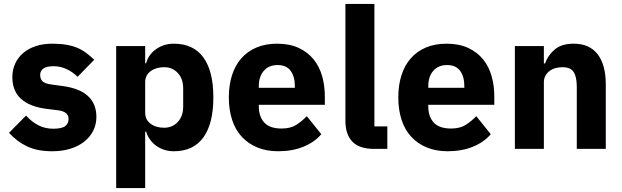

<svg xmlns="http://www.w3.org/2000/svg" viewBox="-20 -760 3175 980"><path d="M247 12Q171 12 119 -12.5Q67 -37 26 -82L113 -170Q141 -139 175 -121Q209 -103 252 -103Q296 -103 313 -116.5Q330 -130 330 -153Q330 -190 277 -197L220 -204Q43 -226 43 -366Q43 -404 57.5 -435.5Q72 -467 98.5 -489.5Q125 -512 162.5 -524.5Q200 -537 247 -537Q288 -537 319.5 -531.5Q351 -526 375.5 -515.5Q400 -505 420.5 -489.5Q441 -474 461 -455L376 -368Q351 -393 319.5 -407.5Q288 -422 255 -422Q217 -422 201 -410Q185 -398 185 -378Q185 -357 196.5 -345.5Q208 -334 240 -329L299 -321Q472 -298 472 -163Q472 -125 456 -93Q440 -61 410.5 -37.5Q381 -14 339.5 -1Q298 12 247 12Z M573 -525H721V-437H726Q737 -481 776.5 -509Q816 -537 867 -537Q967 -537 1018 -467Q1069 -397 1069 -263Q1069 -129 1018 -58.5Q967 12 867 12Q841 12 818 4.5Q795 -3 776.5 -16.5Q758 -30 745 -48.5Q732 -67 726 -88H721V200H573ZM818 -108Q860 -108 887.5 -137.5Q915 -167 915 -217V-308Q915 -358 887.5 -387.5Q860 -417 818 -417Q776 -417 748.5 -396.5Q721 -376 721 -340V-185Q721 -149 748.5 -128.5Q776 -108 818 -108Z M1400 12Q1340 12 1293 -7.5Q1246 -27 1213.5 -62.5Q1181 -98 1164.5 -149Q1148 -200 1148 -263Q1148 -325 1164 -375.5Q1180 -426 1211.5 -462Q1243 -498 1289 -517.5Q1335 -537 1394 -537Q1459 -537 1505.5 -515Q1552 -493 1581.5 -456Q1611 -419 1624.5 -370.5Q1638 -322 1638 -269V-225H1301V-217Q1301 -165 1329 -134.5Q1357 -104 1417 -104Q1463 -104 1492 -122.5Q1521 -141 1546 -167L1620 -75Q1585 -34 1528.5 -11Q1472 12 1400 12ZM1397 -428Q1352 -428 1326.5 -398.5Q1301 -369 1301 -320V-312H1485V-321Q1485 -369 1463.5 -398.5Q1442 -428 1397 -428Z M1890 0Q1814 0 1778.5 -37Q1743 -74 1743 -144V-740H1891V-115H1957V0Z M2265 12Q2205 12 2158 -7.5Q2111 -27 2078.5 -62.5Q2046 -98 2029.5 -149Q2013 -200 2013 -263Q2013 -325 2029 -375.5Q2045 -426 2076.5 -462Q2108 -498 2154 -517.5Q2200 -537 2259 -537Q2324 -537 2370.5 -515Q2417 -493 2446.5 -456Q2476 -419 2489.5 -370.5Q2503 -322 2503 -269V-225H2166V-217Q2166 -165 2194 -134.5Q2222 -104 2282 -104Q2328 -104 2357 -122.5Q2386 -141 2411 -167L2485 -75Q2450 -34 2393.5 -11Q2337 12 2265 12ZM2262 -428Q2217 -428 2191.5 -398.5Q2166 -369 2166 -320V-312H2350V-321Q2350 -369 2328.5 -398.5Q2307 -428 2262 -428Z M2608 0V-525H2756V-436H2762Q2776 -477 2811 -507Q2846 -537 2908 -537Q2989 -537 3030.5 -483Q3072 -429 3072 -329V0H2924V-317Q2924 -368 2908 -392.5Q2892 -417 2851 -417Q2833 -417 2816 -412.5Q2799 -408 2785.5 -398Q2772 -388 2764 -373.5Q2756 -359 2756 -340V0Z"/></svg>

Font: IBM Plex Arabic
Style: Bold
Weight: 700
Designer: Mike Abbink, Paul van der Laan, Pieter van Rosmalen, Wael Morcos, Khajak Apelian
Foundry: Bold Monday
Version: Version 1.0